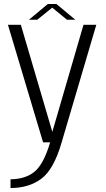

<svg xmlns="http://www.w3.org/2000/svg" viewBox="-20 -717 534 967"><path d="M197 0H232.5Q200 110 153.5 148Q107 185.5 33 186V230Q125.5 230 188.2 183.2Q251 136.5 290.5 0L465 -592H400.5L243.5 -53L85 -592H20ZM125.5 -617.5H167.5L243 -678.5L317.5 -617.5H359.5L264 -697H221Z"/></svg>

Font: Anybody Light
Style: Regular
Weight: 300
Designer: Tyler Finck
Foundry: Etcetera Type Company
Version: Version 1.111; ttfautohint (v1.8.4)